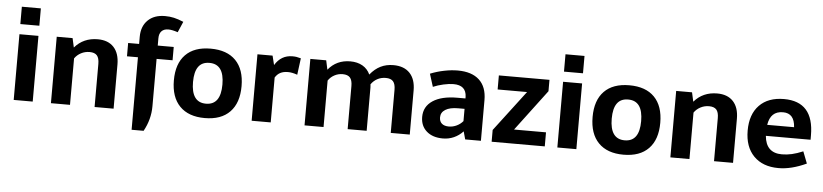

<svg xmlns="http://www.w3.org/2000/svg" viewBox="-49 -1057 6465 1508"><g transform="rotate(5 3183.0 -303.5)"><path d="M73.2 -734.9H223.1V-598.1H73.2ZM73.2 -518.1H223.1V0H73.2Z M689.9 -532.2Q772 -532.2 816.4 -484.1Q860.8 -436 860.8 -348.1V0H710.9V-339.8Q710.9 -385.7 692.9 -406.2Q674.8 -426.8 634.8 -426.8Q598.6 -426.8 567.4 -410.4Q536.1 -394 517.1 -366.2V0H366.7V-523.9H491.7L507.8 -451.2Q577.1 -532.2 689.9 -532.2Z M1016.1 -580.1Q1016.1 -663.1 1065.4 -711.4Q1114.7 -759.8 1200.7 -759.8Q1237.8 -759.8 1270.8 -752.4Q1303.7 -745.1 1346.7 -727.1L1310.1 -642.1Q1265.1 -657.2 1234.9 -657.2Q1200.7 -657.2 1181.9 -637.7Q1163.1 -618.2 1163.1 -581.1V-523.9H1289.1V-418.9H1163.1V-44.9Q1163.1 58.1 1110.8 152.8H1016.1V-418.9H929.7V-523.9H1016.1Z M1846.7 -263.2Q1846.7 -131.3 1777.8 -60.1Q1709 11.2 1579.6 11.2Q1451.7 11.2 1382.3 -59.8Q1313 -130.9 1313 -263.2Q1313 -395 1381.8 -465.6Q1450.7 -536.1 1579.6 -536.1Q1709 -536.1 1777.8 -465.6Q1846.7 -395 1846.7 -263.2ZM1463.9 -263.2Q1463.9 -102.1 1579.6 -102.1Q1695.8 -102.1 1695.8 -263.2Q1695.8 -424.3 1579.6 -423.8Q1463.9 -424.3 1463.9 -263.2Z M2224.6 -532.2Q2243.7 -532.2 2257.1 -530Q2270.5 -527.8 2291.5 -522L2274.4 -391.1Q2232.4 -406.2 2200.2 -405.8Q2165 -405.8 2140.6 -393.3Q2116.2 -380.9 2099.6 -354V0H1949.2V-523.9H2068.4L2086.4 -451.2Q2135.7 -532.2 2224.6 -532.2Z M2681.2 -532.2Q2737.3 -532.2 2777.6 -509Q2817.9 -485.8 2837.9 -441.9Q2875 -487.8 2919.9 -510Q2964.8 -532.2 3021 -532.2Q3105 -532.2 3150.4 -484.1Q3195.8 -436 3195.8 -348.1V0H3045.9V-339.8Q3045.9 -385.7 3027.8 -406.2Q3009.8 -426.8 2969.7 -426.8Q2933.6 -426.8 2903.8 -410.9Q2874 -395 2854 -366.2Q2854 -364.3 2855 -357.2Q2856 -350.1 2856 -340.8V0H2706.1V-339.8Q2706.1 -385.7 2688 -406.2Q2669.9 -426.8 2629.9 -426.8Q2594.7 -426.8 2564.5 -410.4Q2534.2 -394 2516.1 -366.2V0H2366.2V-523.9H2491.2L2506.8 -451.2Q2572.3 -532.2 2681.2 -532.2Z M3756.8 -320.8V0H3632.8L3615.7 -62Q3583.5 -27.8 3543.2 -10Q3502.9 7.8 3457 7.8Q3376 7.8 3328.4 -34.2Q3280.8 -76.2 3280.8 -147Q3280.8 -229 3349.9 -274.9Q3418.9 -320.8 3543 -320.8H3606.9V-334Q3604 -424.8 3503.9 -424.8Q3469.7 -424.8 3424.8 -414.8Q3379.9 -404.8 3343.8 -389.2L3312 -490.2Q3363.8 -511.2 3420.9 -522.7Q3478 -534.2 3527.8 -534.2Q3638.7 -534.2 3697.8 -479.5Q3756.8 -424.8 3756.8 -320.8ZM3420.9 -155.8Q3420.9 -123.5 3440.4 -106.7Q3460 -89.8 3495.6 -89.8Q3527.8 -89.8 3557.4 -104Q3586.9 -118.2 3606.9 -142.1V-238.8H3555.7Q3491.7 -238.8 3456.3 -216.8Q3420.9 -194.8 3420.9 -155.8Z M4251.5 -523.9V-434.1L4008.3 -110.8H4260.3V0H3841.3V-92.8L4084.5 -413.1H3852.5V-523.9Z M4359.4 -734.9H4509.3V-598.1H4359.4ZM4359.4 -518.1H4509.3V0H4359.4Z M5147.9 -263.2Q5147.9 -131.3 5079.1 -60.1Q5010.3 11.2 4880.9 11.2Q4752.9 11.2 4683.6 -59.8Q4614.3 -130.9 4614.3 -263.2Q4614.3 -395 4683.1 -465.6Q4752 -536.1 4880.9 -536.1Q5010.3 -536.1 5079.1 -465.6Q5147.9 -395 5147.9 -263.2ZM4765.1 -263.2Q4765.1 -102.1 4880.9 -102.1Q4997.1 -102.1 4997.1 -263.2Q4997.1 -424.3 4880.9 -423.8Q4765.1 -424.3 4765.1 -263.2Z M5573.7 -532.2Q5655.8 -532.2 5700.2 -484.1Q5744.6 -436 5744.6 -348.1V0H5594.7V-339.8Q5594.7 -385.7 5576.7 -406.2Q5558.6 -426.8 5518.6 -426.8Q5482.4 -426.8 5451.2 -410.4Q5419.9 -394 5400.9 -366.2V0H5250.5V-523.9H5375.5L5391.6 -451.2Q5460.9 -532.2 5573.7 -532.2Z M6120.6 -100.1Q6159.7 -100.1 6199.2 -109.1Q6238.8 -118.2 6286.6 -138.2L6322.8 -44.9Q6203.6 10.3 6102.5 9.8Q5978.5 9.8 5907.7 -62.5Q5836.9 -134.8 5836.9 -263.2Q5836.9 -391.1 5906.2 -462.6Q5975.6 -534.2 6100.6 -534.2Q6335.4 -534.2 6335.4 -268.1V-233.9H5982.9Q5994.6 -100.1 6120.6 -100.1ZM6101.6 -430.2Q6051.8 -430.2 6023.2 -403.1Q5994.6 -376 5985.8 -320.8H6197.8Q6191.4 -430.2 6101.6 -430.2Z"/></g></svg>

Font: Sarala
Style: Bold
Weight: 700
Designer: Andres Torresi
Foundry: Huerta Tipografica
Version: Version 1.004;PS 001.003;hotconv 1.0.70;makeotf.lib2.5.58329